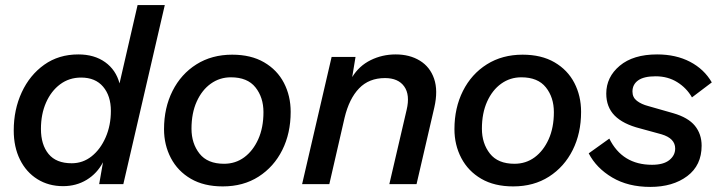

<svg xmlns="http://www.w3.org/2000/svg" viewBox="-20 -724 2827 755"><path d="M228 8Q171 8 127 -19.5Q83 -47 58.5 -96.5Q34 -146 34 -211Q34 -293 65.5 -361Q97 -429 154 -469.5Q211 -510 288 -510Q351 -510 393.5 -479.5Q436 -449 450 -396L521 -704H628L465 0H370L385 -86Q362 -42 321 -17Q280 8 228 8ZM262 -82Q306 -82 340.5 -109.5Q375 -137 395.5 -184Q416 -231 416 -288Q416 -347 385.5 -383Q355 -419 299 -419Q252 -419 216.5 -392.5Q181 -366 161 -320.5Q141 -275 141 -217Q141 -155 171 -118.5Q201 -82 262 -82Z M856 9Q782 9 730.5 -21Q679 -51 652 -102.5Q625 -154 625 -216Q625 -300 658.5 -366.5Q692 -433 752.5 -471Q813 -509 893 -509Q967 -509 1018.5 -479Q1070 -449 1096.5 -398Q1123 -347 1123 -284Q1123 -200 1090 -134Q1057 -68 997 -29.5Q937 9 856 9ZM861 -80Q906 -80 940.5 -105.5Q975 -131 995.5 -176.5Q1016 -222 1016 -283Q1016 -341 984.5 -380.5Q953 -420 888 -420Q844 -420 809 -395Q774 -370 753.5 -324.5Q733 -279 733 -218Q733 -160 764.5 -120Q796 -80 861 -80Z M1168 0 1284 -500H1378L1365 -421Q1392 -465 1437.5 -487.5Q1483 -510 1536 -510Q1591 -510 1631 -485.5Q1671 -461 1687 -414.5Q1703 -368 1688 -302L1618 0H1511L1579 -292Q1593 -351 1569.5 -384Q1546 -417 1494 -417Q1431 -417 1392 -376.5Q1353 -336 1335 -261L1275 0Z M1998 9Q1924 9 1872.5 -21Q1821 -51 1794 -102.5Q1767 -154 1767 -216Q1767 -300 1800.5 -366.5Q1834 -433 1894.5 -471Q1955 -509 2035 -509Q2109 -509 2160.5 -479Q2212 -449 2238.5 -398Q2265 -347 2265 -284Q2265 -200 2232 -134Q2199 -68 2139 -29.5Q2079 9 1998 9ZM2003 -80Q2048 -80 2082.5 -105.5Q2117 -131 2137.5 -176.5Q2158 -222 2158 -283Q2158 -341 2126.5 -380.5Q2095 -420 2030 -420Q1986 -420 1951 -395Q1916 -370 1895.5 -324.5Q1875 -279 1875 -218Q1875 -160 1906.5 -120Q1938 -80 2003 -80Z M2537 11Q2450 11 2387.5 -26Q2325 -63 2295 -121L2376 -179Q2427 -76 2544 -76Q2589 -76 2612 -94.5Q2635 -113 2635 -140Q2635 -180 2581 -196L2497 -219Q2430 -236 2397 -269.5Q2364 -303 2364 -356Q2364 -421 2417 -465.5Q2470 -510 2564 -510Q2638 -510 2693.5 -481Q2749 -452 2779 -400L2701 -341Q2680 -378 2643 -401Q2606 -424 2558 -424Q2512 -424 2489.5 -408Q2467 -392 2467 -364Q2467 -341 2484.5 -327.5Q2502 -314 2529 -307L2627 -279Q2686 -262 2712.5 -229.5Q2739 -197 2739 -151Q2739 -74 2682.5 -31.5Q2626 11 2537 11Z"/></svg>

Font: Prodigy Sans Medium
Style: Italic
Weight: 500
Italic angle: -13°
Designer: Wei Huang
Foundry: Wei Huang
Version: Version 1.003; ttfautohint (v1.8.3)